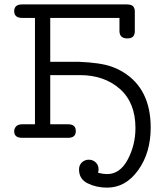

<svg xmlns="http://www.w3.org/2000/svg" viewBox="-20 -631 769 879"><path d="M44.9 -29.8Q44.9 -42 53 -51.5Q61 -61 79.1 -62H140.1V-548.8H83Q44.9 -548.8 44.9 -579.8Q44.9 -610.8 81.1 -610.8H560.1Q573.2 -610.8 581.5 -607.4Q589.8 -604 593 -596.9Q596.2 -589.8 596.7 -585.9Q597.2 -582 597.2 -573.2V-490.2Q598.1 -455.1 564 -455.1H563Q527.8 -455.1 526.9 -487.8V-548.8H210V-348.1H340.8Q439 -344.2 490.2 -326.2Q518.1 -316.4 543.9 -300.8Q669.9 -223.6 669.9 -46.9Q669.9 68.4 612.5 148.2Q555.2 228 470.2 228Q421.4 228 381.6 208.5Q341.8 189 341.8 145Q341.8 125 355 112.5Q368.2 100.1 386.2 100.1Q405.3 100.1 418.2 112.5Q431.2 125 431.2 144Q431.2 149.9 429.2 160.2Q453.1 166 470.2 166Q529.3 166 564.7 99.6Q600.1 33.2 600.1 -44.9Q600.1 -161.1 528.6 -224.1Q457 -287.1 346.2 -287.1H210V-62H292Q327.1 -62 327.1 -31Q327.1 0 292 0H82Q44.9 0 44.9 -29.8Z"/></svg>

Font: CMU Typewriter Text Variable Width
Style: Medium
Weight: 500
Version: Version 0.7.0